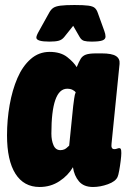

<svg xmlns="http://www.w3.org/2000/svg" viewBox="-20 -738 505 766"><path d="M138 8Q75 8 41.5 -45Q8 -98 8 -198Q8 -260 18.5 -319.5Q29 -379 49.5 -426.5Q70 -474 102.5 -502.5Q135 -531 178 -531Q222 -531 248.5 -510Q275 -489 286 -470Q295 -492 302 -503.5Q309 -515 322.5 -520Q336 -525 364 -525H386Q426 -525 442.5 -514.5Q459 -504 457 -483L425 -165Q422 -143 436 -143Q442 -143 447 -145Q452 -147 456 -147Q460 -147 462 -143.5Q464 -140 464 -127Q464 -117 461.5 -96.5Q459 -76 455.5 -57Q452 -38 449 -32Q441 -14 410.5 -3Q380 8 351 8Q314 8 295 -14.5Q276 -37 271 -71Q252 -38 217 -15Q182 8 138 8ZM221 -139Q229 -139 236.5 -142Q244 -145 256 -157L272 -315Q274 -329 276 -345Q278 -361 282 -370Q278 -375 269.5 -379.5Q261 -384 248 -384Q185 -384 185 -205Q185 -178 193.5 -158.5Q202 -139 221 -139ZM177 -572Q125 -572 125 -588Q125 -596 136 -615L176 -687Q183 -700 192.5 -706.5Q202 -713 221.5 -715.5Q241 -718 277 -718Q314 -718 332.5 -715.5Q351 -713 358.5 -706Q366 -699 370 -687L396 -615Q401 -602 401 -592Q401 -581 388 -576.5Q375 -572 345 -572Q326 -572 315.5 -575Q305 -578 298 -590L272 -635L236 -590Q227 -579 214 -575.5Q201 -572 177 -572Z"/></svg>

Font: Asap Condensed Condensed Black
Style: Italic
Weight: 900
Width: 3
Italic angle: -6°
Designer: Pablo Cosgaya
Foundry: Omnibus-Type
Version: Version 3.001; ttfautohint (v1.8.4.7-5d5b)